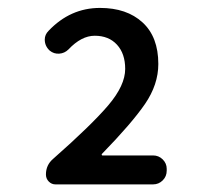

<svg xmlns="http://www.w3.org/2000/svg" viewBox="-20 -909 540 492"><path d="M122.1 -436.5Q112.3 -436.5 105 -443.8Q97.7 -451.2 97.7 -461.9Q97.7 -486.3 116.2 -502Q214.8 -588.9 257.8 -639.6Q300.8 -690.4 300.8 -732.4Q300.8 -771.5 279.8 -794.4Q258.8 -817.4 222.7 -817.4Q188.5 -817.4 155.3 -782.2Q145.5 -772.5 131.8 -771.5Q118.2 -770.5 107.4 -779.3Q94.7 -791 94.7 -807.6Q94.7 -820.3 104.5 -830.1Q160.2 -888.7 236.3 -888.7Q304.7 -888.7 345.2 -851.6Q385.7 -814.5 385.7 -745.1Q385.7 -692.4 351.6 -642.6Q317.4 -592.8 241.2 -514.6Q240.2 -513.7 240.7 -512.2Q241.2 -510.7 242.2 -510.7H372.1Q386.7 -510.7 397 -500.5Q407.2 -490.2 407.2 -476.6V-471.7Q407.2 -457 397 -446.8Q386.7 -436.5 372.1 -436.5Z"/></svg>

Font: Gen Jyuu Gothic L Monospace Medium
Style: Regular
Weight: 500
Designer: [Source Han Sans]
Ryoko NISHIZUKA  (kana & ideographs); Paul D. Hunt (Latin, Greek & Cyrillic); Wenlong ZHANG  (bopomofo
Version: Version 1.002.20150607